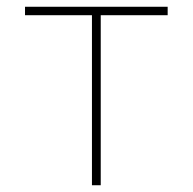

<svg xmlns="http://www.w3.org/2000/svg" viewBox="-20 -548 570 568"><path d="M252 0V-503H54V-528H476V-503H278V0Z"/></svg>

Font: Noto Sans Mono Condensed Thin
Style: Regular
Weight: 100
Width: 3
Designer: Monotype Design Team
Foundry: Monotype Imaging Inc.
Version: Version 2.014; ttfautohint (v1.8.4.7-5d5b)